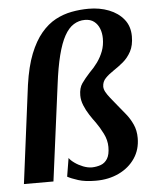

<svg xmlns="http://www.w3.org/2000/svg" viewBox="-55 -822 702 881"><g transform="rotate(-5 296.0 -381.5)"><path d="M78.5 -451.5Q90.5 -535.5 113.2 -592.8Q136 -650 166.5 -686.2Q197 -722.5 233 -741.8Q269 -761 308 -768.2Q347 -775.5 386 -775.5Q437 -775.5 479.2 -759Q521.5 -742.5 547.2 -710.8Q573 -679 573 -632.5Q573 -590.5 558 -562.8Q543 -535 520.5 -516.2Q498 -497.5 475.5 -482.8Q453 -468 437.8 -452.2Q422.5 -436.5 422 -414Q422 -402 429 -389Q436 -376 449 -359.8Q462 -343.5 480 -321.5Q497 -301 515.2 -278.5Q533.5 -256 546.2 -228.2Q559 -200.5 559 -165Q559 -112 531.8 -71.8Q504.5 -31.5 457.5 -9Q410.5 13.5 351.5 13.5Q301.5 13.5 269.8 3.2Q238 -7 221 -16.5L235 -101.5Q242.5 -90 259.8 -77.8Q277 -65.5 298.2 -57.2Q319.5 -49 338.5 -49Q360 -49.5 379 -56.2Q398 -63 409.8 -81.8Q421.5 -100.5 421.5 -136Q421.5 -167.5 406 -198.2Q390.5 -229 374 -252Q361 -269 346.8 -291Q332.5 -313 323 -336.5Q313.5 -360 313.5 -382.5Q313.5 -416.5 328.2 -437.5Q343 -458.5 364.5 -482Q386 -503 402.8 -526.2Q419.5 -549.5 429.5 -576Q439.5 -602.5 439.5 -634Q439.5 -658.5 431.5 -679.2Q423.5 -700 407 -713Q390.5 -726 364.5 -726Q336.5 -726 312.8 -711.2Q289 -696.5 270.5 -663.2Q252 -630 238 -575Q224 -520 214 -439.5L156.5 0H20.5Z"/></g></svg>

Font: Merriweather 36pt
Style: Bold Italic
Weight: 700
Italic angle: -7.8°
Version: Version 2.101